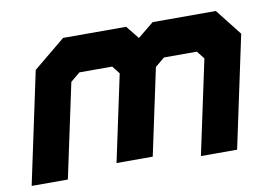

<svg xmlns="http://www.w3.org/2000/svg" viewBox="-63 -640 1054 739"><g transform="rotate(-10 464.0 -270.0)"><path d="M5 0 98 -437 223 -540H469.5L510.5 -489L573 -540H820L901 -437L808 0H666.5L745 -368L721 -398.5H592.5L555.5 -368L483.5 -30H342L414 -368L390 -398.5H262L225 -368L146.5 0Z"/></g></svg>

Font: Tourney Expanded Black
Style: Italic
Weight: 900
Width: 7
Italic angle: -12°
Designer: Tyler Finck
Foundry: Etcetera Type Co
Version: Version 1.010; ttfautohint (v1.8.3)